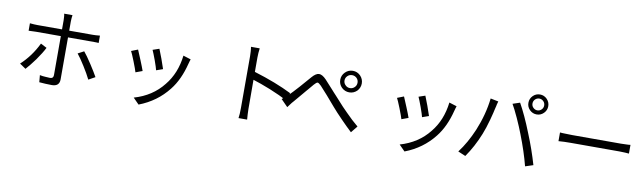

<svg xmlns="http://www.w3.org/2000/svg" viewBox="-47 -1434 7094 2133"><g transform="rotate(10 3500.0 -367.5)"><path d="M354 -404 423 -368Q394 -309 334 -224Q280 -150 233 -98L164 -145Q282 -254 354 -404ZM942 -524H638V-50Q638 29 552 29Q529 29 481 27Q445 26 410 22L403 -57Q438 -50 467 -49Q496 -46 518 -46Q557 -46 557 -84V-524H280Q234 -524 194 -521V-605Q246 -600 279 -600H557V-705Q557 -715 555 -743Q554 -763 550 -776H644Q644 -774 642.5 -762.5Q641 -751 640 -743Q638 -711 638 -704V-600H902Q937 -600 984 -605V-522Q978 -523 963.5 -523.5Q949 -524 942 -524ZM774 -367 842 -403Q875 -365 933 -276Q985 -196 1015 -142L941 -101Q910 -164 862 -240Q811 -322 774 -367Z M1701 -470Q1733 -380 1739 -360L1665 -334Q1659 -362 1630 -443Q1601 -521 1587 -551L1660 -576Q1674 -542 1701 -470ZM1936 -547 2022 -520Q2017 -507 2013 -492L2010 -480L2007 -470Q1960 -282 1865 -163Q1738 -1 1539 75L1473 8Q1677 -51 1798 -205Q1912 -344 1936 -547ZM1474 -416Q1503 -346 1519 -300L1443 -272Q1435 -302 1400 -391Q1366 -476 1354 -497L1428 -526Q1448 -481 1474 -416Z M3176 -342 3142 -257Q3068 -297 2946 -347Q2830 -393 2749 -418L2750 -88Q2750 -72 2752 -30Q2754 13 2756 30H2659Q2666 -12 2666 -88V-670Q2666 -687 2664 -721Q2662 -753 2658 -774H2756Q2756 -770 2755.5 -761.5Q2755 -753 2754 -749L2751 -722Q2749 -680 2749 -670V-507Q2998 -431 3176 -342Z M3768 -535Q3789 -513 3820 -513Q3850 -513 3872 -535Q3893 -556 3893 -586Q3893 -617 3872 -638Q3850 -659 3820 -659Q3789 -659 3768 -638Q3746 -617 3746 -586Q3746 -556 3768 -535ZM3906 -672Q3941 -635 3941 -586Q3941 -537 3906 -500Q3869 -465 3820 -465Q3771 -465 3734 -500Q3698 -536 3698 -586Q3698 -636 3734 -672Q3770 -708 3820 -708Q3870 -708 3906 -672ZM3168 -325Q3196 -352 3268 -432Q3330 -501 3377 -557Q3419 -606 3455 -608Q3492 -609 3538 -561Q3566 -531 3628 -462L3653 -434L3679 -406Q3721 -359 3729 -351Q3776 -297 3837 -237Q3905 -167 3977 -107L3916 -32Q3854 -90 3799 -147Q3719 -229 3681 -274L3630 -333Q3622 -343 3581 -390Q3527 -452 3497 -483Q3469 -511 3456 -511Q3442 -509 3417 -480Q3388 -446 3374 -429Q3372 -427 3363.5 -416.5Q3355 -406 3349 -400L3323 -369Q3291 -331 3230 -259Q3212 -240 3198 -220Q3186 -205 3171 -184L3094 -262Q3121 -279 3168 -325Z M4701 -470Q4733 -380 4739 -360L4665 -334Q4659 -362 4630 -443Q4601 -521 4587 -551L4660 -576Q4674 -542 4701 -470ZM4936 -547 5022 -520Q5017 -507 5013 -492L5010 -480L5007 -470Q4960 -282 4865 -163Q4738 -1 4539 75L4473 8Q4677 -51 4798 -205Q4912 -344 4936 -547ZM4474 -416Q4503 -346 4519 -300L4443 -272Q4435 -302 4400 -391Q4366 -476 4354 -497L4428 -526Q4448 -481 4474 -416Z M5866 -651Q5886 -631 5913 -631Q5940 -631 5960 -651Q5979 -670 5979 -697Q5979 -725 5960 -744Q5940 -764 5913 -764Q5886 -764 5866 -744Q5847 -725 5847 -697Q5847 -670 5866 -651ZM5992 -777Q6025 -743 6025 -697Q6025 -651 5992 -618Q5959 -585 5913 -585Q5867 -585 5834 -618Q5801 -651 5801 -697Q5801 -744 5834 -777Q5867 -810 5913 -810Q5959 -810 5992 -777ZM5380 -671 5469 -653 5464 -635 5459 -617Q5458 -610 5456.5 -603.5Q5455 -597 5453.5 -590.5Q5452 -584 5451 -581Q5448 -570 5443.5 -549.5Q5439 -529 5437 -520Q5426 -478 5416 -439Q5389 -340 5360 -268Q5298 -114 5213 7L5128 -29Q5216 -145 5282 -301Q5359 -487 5380 -671ZM5703 -508Q5656 -610 5629 -655L5710 -682Q5781 -556 5856 -366Q5926 -196 5976 -24L5887 5Q5847 -152 5774 -339Q5746 -413 5703 -508Z M6204 -335V-433Q6209 -432 6218 -432Q6227 -432 6231 -431Q6242 -430 6264 -430Q6320 -428 6343 -428H6891Q6914 -428 6956 -430Q6972 -430 6980 -431Q6983 -432 6989.5 -432.5Q6996 -433 6999 -433V-335Q6989 -335 6980 -336L6968 -337L6955 -338Q6909 -340 6892 -340H6343Q6262 -340 6204 -335Z"/></g></svg>

Font: Source Han Sans Regular
Style: Regular
Weight: 400
Designer: Ryoko NISHIZUKA  (kana & ideographs); Paul D. Hunt (Latin, Greek & Cyrillic); Wenlong ZHANG  (bopomofo); Sandoll Communi
Foundry: Adobe Systems Incorporated
Version: Version 1.00 January 18, 2024, initial release